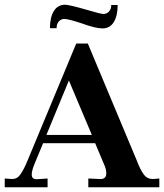

<svg xmlns="http://www.w3.org/2000/svg" viewBox="-40 -791 693 811"><path d="M-20 0V-37L9 -35H13Q33 -35 46 -54Q62 -77 76 -112L282 -607H331L539 -110Q552 -75 568 -53Q582 -35 603 -35H608L633 -37V0H333V-37L379 -35Q409 -32 409 -59Q409 -77 399 -98L362 -186H142L108 -104Q94 -71 94 -54Q94 -33 116 -34L161 -37V0ZM393 -671Q363 -671 303 -693Q248 -711 232 -711Q218 -711 208.5 -700.5Q199 -690 199 -672H171Q171 -718 187.5 -744.5Q204 -771 235 -771Q252 -771 325 -750Q385 -732 397 -732Q411 -732 420.5 -742.5Q430 -753 430 -770H457Q457 -724 440.5 -697.5Q424 -671 393 -671ZM156 -221H348L251 -451Z"/></svg>

Font: UnnaBold
Style: Bold
Weight: 700
Designer: Jorge de Buen Unna
Foundry: Omnibus-Type
Version: Version 2.008;hotconv 1.0.109;makeotfexe 2.5.65596